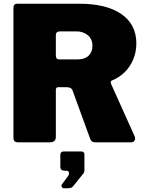

<svg xmlns="http://www.w3.org/2000/svg" viewBox="-20 -762 779 1028"><path d="M701 -32Q706 -19 700.5 -9.5Q695 0 683 0H489Q468 0 462 -21L368 -279Q362 -295 337 -295H291Q284 -295 281.5 -290.5Q279 -286 279 -284V-29Q279 0 246 0H78Q63 0 57.5 -6Q52 -12 52 -25V-719Q52 -742 71 -742H405Q550 -742 630 -686.5Q710 -631 710 -530Q710 -483 693 -443Q676 -403 646.5 -374.5Q617 -346 579 -331Q569 -327 575 -312L701 -32ZM396 -444Q434 -444 454.5 -464Q475 -484 475 -516Q475 -554 449.5 -574Q424 -594 390 -594H302Q279 -594 279 -574V-465Q279 -444 296 -444H396ZM323 246Q315 246 311 239Q307 232 311 226L344 181Q352 170 349 161Q346 152 335 152H326Q303 152 303 130V69Q303 49 321 49H415Q432 49 432 65V152Q432 156 430.5 159.5Q429 163 428 165L374 232Q368 240 361.5 243Q355 246 341 246Z"/></svg>

Font: Libre Franklin Thin Black
Style: Regular
Weight: 900
Version: Version 3.000